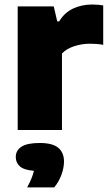

<svg xmlns="http://www.w3.org/2000/svg" viewBox="-20 -577 484 852"><path d="M58.5 0V-548.5H218.5L234 -482H242.5Q265.5 -520.5 303.8 -538.8Q342 -557 390 -557Q403 -557 415.5 -555.8Q428 -554.5 438 -553V-378Q423.5 -381 407.5 -382Q391.5 -383 378 -383Q344 -383 309.5 -372Q275 -361 255 -339.5V0ZM100.5 254.5Q124 211 130.5 181Q86.5 177.5 68.2 161.2Q50 145 50 120Q50 90.5 75.2 74Q100.5 57.5 156.5 57.5Q213.5 57.5 238.8 79Q264 100.5 264 139.5Q264 168.5 252 200.2Q240 232 220.5 254.5Z"/></svg>

Font: Encode Sans SmExp XBd
Style: Regular
Weight: 800
Width: 6
Designer: Multiple Designers
Foundry: Impallari Type
Version: Version 3.002; ttfautohint (v1.8.3) -l 8 -r 50 -G 200 -x 14 